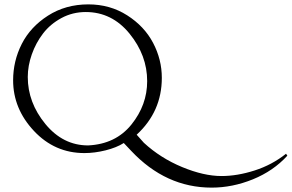

<svg xmlns="http://www.w3.org/2000/svg" viewBox="-20 -690 1334 878"><path d="M384 -670Q483 -670 561.5 -620Q640 -570 680 -494Q720 -418 720 -334Q720 -180 605 -74L638 -37Q714 33 813 74Q912 115 993 115Q1065 115 1144.5 89.5Q1224 64 1288 13L1294 22Q1230 92 1136.5 130Q1043 168 948 168Q738 168 580 0L546 -36Q513 -15 463 -2.5Q413 10 366 10Q230 10 135 -91.5Q40 -193 40 -323Q40 -411 79.5 -489Q119 -567 199.5 -618.5Q280 -670 384 -670ZM383 -25Q509 -31 581 -120.5Q653 -210 653 -319Q653 -437 572.5 -536Q492 -635 372 -635Q312 -635 261 -607.5Q210 -580 177 -537Q144 -494 125.5 -441.5Q107 -389 107 -338Q107 -221 187.5 -123Q268 -25 383 -25Z"/></svg>

Font: Forum
Style: Regular
Weight: 400
Designer: Denis Masharov
Foundry: Denis Masharov
Version: Version 1.000